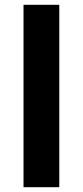

<svg xmlns="http://www.w3.org/2000/svg" viewBox="-20 -780 345 800"><path d="M227 0H78V-760H227Z"/></svg>

Font: Noto Sans Hanifi Rohingya
Style: Bold
Weight: 700
Designer: Monotype Design Team and DaltonMaag
Foundry: Google LLC
Version: Version 2.102; ttfautohint (v1.8.4.7-5d5b)